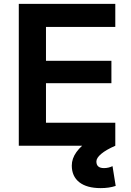

<svg xmlns="http://www.w3.org/2000/svg" viewBox="-20 -750 676 988"><path d="M76.7 0V-730H573.3V-611.4H216.6V-437.3H553.3V-322H216.6V-118.6H573.3V0ZM498.3 218Q426.7 218 388 187.7Q349.4 157.3 349.4 102Q349.4 66 373.2 32.7Q397 -0.6 445.7 -34L573.3 0Q526 20.7 501 41.7Q476 62.7 476 81Q476 115 515 115Q538 115 559 105L575.3 206.7Q541.6 218 498.3 218Z"/></svg>

Font: M PLUS 2 Thin
Style: Regular
Weight: 100
Designer: Coji Morishita
Foundry: UNDERFOREST DESIGN
Version: Version 1.001